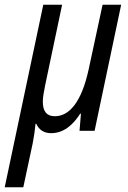

<svg xmlns="http://www.w3.org/2000/svg" viewBox="-63 -556 546 816"><path d="M-43 240H36L76 53C81 28 86 -6 88 -30H91C103 -4 124 10 154 10C206 10 246 -23 278 -73H281L275 0H339L452 -536H373L314 -262C283 -119 230 -62 170 -62C135 -62 119 -83 119 -124C119 -142 123 -165 129 -194L201 -536H121Z"/></svg>

Font: Noto Sans Condensed
Style: Italic
Weight: 400
Width: 3
Italic angle: -12°
Designer: Monotype Design Team
Foundry: Monotype Imaging Inc.
Version: Version 2.013